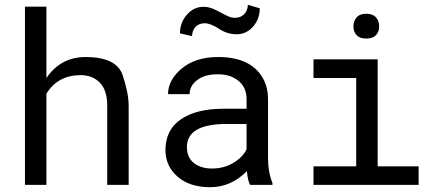

<svg xmlns="http://www.w3.org/2000/svg" viewBox="-20 -778 1840 808"><path d="M521.5 -332.5V0H431.2V-333.5Q431.2 -398.4 400.1 -430.2Q369.1 -461.9 318.4 -461.9Q223.6 -461.4 175.3 -383.8V0H85V-750H175.3V-449.7Q234.9 -537.1 338.4 -538.1Q470.7 -538.1 496.1 -461.9Q521.5 -385.7 521.5 -332.5Z M933.6 -256.3Q766.6 -256.3 766.6 -159.2Q766.6 -96.2 826.2 -75.7Q846.2 -68.8 872.6 -68.8Q921.9 -68.8 961.4 -92.3Q1001 -115.7 1017.6 -149.4V-256.3ZM1019 -57.6Q951.7 9.8 864.7 9.8Q777.8 9.8 727.1 -34.7Q676.3 -79.1 676.3 -146.5Q676.3 -231.4 741.2 -275.9Q806.2 -320.3 918.9 -320.3H1017.6V-361.8Q1017.6 -409.2 983.9 -437.5Q950.2 -465.8 895.5 -465.3Q840.8 -465.3 809.6 -440.9Q777.8 -416.5 777.8 -381.8H687Q688 -443.4 746.1 -490.7Q804.2 -538.1 897.5 -538.1Q1043.5 -538.1 1091.8 -438.5Q1107.9 -405.3 1107.9 -360.8V-115.2Q1107.9 -54.2 1126.5 -7.8V0H1032.2Q1022.5 -18.6 1019 -57.6ZM900.9 -657.2Q865.7 -680.2 840.8 -680.2Q815.9 -679.7 802.2 -664.1Q788.6 -648.4 788.1 -626L737.3 -637.7Q737.3 -682.6 766.1 -715.8Q794.9 -749.5 837.9 -749.5Q864.7 -749 893.1 -733.4Q921.4 -717.8 938 -710.4Q953.6 -703.1 968.3 -703.1Q993.7 -703.1 1008.3 -719.2Q1022.9 -735.4 1022.9 -757.8L1073.2 -743.2Q1073.2 -698.2 1044.9 -666Q1016.6 -633.8 976.1 -633.8Q936 -633.8 900.9 -657.2Z M1480.7 -630.1Q1467.3 -644.5 1467.3 -667Q1467.3 -689.5 1480.7 -704.8Q1494.1 -720.2 1521.5 -720.2Q1548.8 -720.2 1562.3 -704.8Q1575.7 -689.5 1575.7 -667Q1575.7 -644.5 1562.3 -630.1Q1548.8 -615.7 1521.5 -615.7Q1494.1 -615.7 1480.7 -630.1ZM1299.3 -528.3H1569.3V-78.1H1741.7V0H1299.3V-78.1H1479V-449.7H1299.3Z"/></svg>

Font: RobotoMono-Regular
Style: Regular
Weight: 400
Designer: Google
Version: Version 2.000985; 2015; ttfautohint (v1.3)